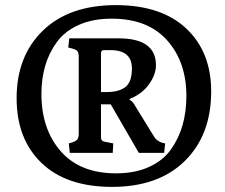

<svg xmlns="http://www.w3.org/2000/svg" viewBox="-20 -722 881 751"><path d="M418 9Q240 9 142.5 -84.5Q45 -178 45 -338Q45 -503 148 -602.5Q251 -702 433 -702Q611 -702 708.5 -610.5Q806 -519 806 -364Q806 -194 703 -92.5Q600 9 418 9ZM434 -44Q508 -44 563 -69Q618 -94 649 -138Q680 -182 694.5 -234Q709 -286 709 -347Q709 -480 633.5 -564.5Q558 -649 417 -649Q343 -649 288 -624.5Q233 -600 202 -557Q171 -514 156.5 -463.5Q142 -413 142 -355Q142 -217 217.5 -130.5Q293 -44 434 -44ZM253 -124 249 -161Q272 -167 280 -174Q288 -181 288 -198V-499Q288 -517 281.5 -523.5Q275 -530 247 -536L251 -572H444Q590 -572 590 -467Q590 -430 562.5 -392Q535 -354 487 -335V-331Q493 -330 503 -317L583 -187Q596 -166 626 -161L622 -124H523L413 -314H375V-184Q375 -171 388 -168L423 -161L421 -124ZM412 -526H387Q375 -526 375 -513V-362H397Q446 -362 471 -382Q496 -402 496 -454Q496 -526 412 -526Z"/></svg>

Font: Poly
Style: Regular
Weight: 400
Designer: Jos Nicols Silva Schwarzenberg
Foundry: Jose Nicolas Silva Schwarzenberg
Version: Version 1.001